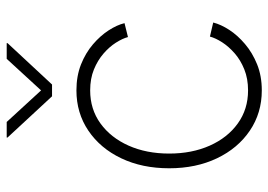

<svg xmlns="http://www.w3.org/2000/svg" viewBox="-134 -658 801 573"><g transform="rotate(-90 266.5 -371.5)"><path d="M283.2 9.3Q215.8 9.3 163.1 -26.4Q110.4 -62 80.6 -124.5Q50.8 -187 50.8 -267.1Q50.8 -347.7 80.6 -410.2Q110.4 -472.7 163.1 -508.3Q215.8 -543.9 283.2 -543.9Q326.2 -543.9 360.6 -530.3Q395 -516.6 420.7 -494.6Q446.3 -472.7 462.4 -447.8Q478.5 -422.9 483.9 -400.4L442.4 -390.1Q438 -406.7 425.5 -426.3Q413.1 -445.8 393.1 -463.1Q373 -480.5 345.7 -491.7Q318.4 -502.9 283.2 -502.9Q227.1 -502.9 184.6 -472.2Q142.1 -441.4 118.4 -388.2Q94.7 -335 94.7 -267.1Q94.7 -199.2 118.4 -146Q142.1 -92.8 184.6 -62.3Q227.1 -31.7 283.2 -31.7Q318.4 -31.7 346.2 -43Q374 -54.2 394 -71.8Q414.1 -89.4 426.8 -109.1Q439.5 -128.9 443.8 -145.5L485.8 -135.7Q480 -112.8 463.9 -87.9Q447.8 -63 421.6 -40.8Q395.5 -18.6 360.8 -4.6Q326.2 9.3 283.2 9.3ZM189 -752 283.2 -649.4 377.4 -752H424.3V-749.5L300.8 -616.7H265.6L142.6 -749.5V-752Z"/></g></svg>

Font: Inter 20pt ExtraLight
Style: Regular
Weight: 250
Version: Version 4.001;git-66647c0bb